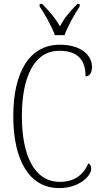

<svg xmlns="http://www.w3.org/2000/svg" viewBox="-20 -953 519 983"><path d="M261 -773H310C327 -818 362 -882 388 -920V-933H376C337 -893 311 -864 287 -818C261 -864 234 -893 196 -933H183V-920C209 -882 245 -818 261 -773ZM283 10C388 10 447 -54 447 -88C447 -103 442 -112 433 -117C409 -64 368 -22 286 -22C154 -22 92 -160 92 -358C92 -556 153 -693 284 -693C383 -693 418 -641 418 -562C438 -562 451 -580 451 -611C451 -670 395 -724 287 -724C130 -724 48 -583 48 -358C48 -136 128 10 283 10Z"/></svg>

Font: Noto Serif Thai Condensed ExtraLight
Style: Regular
Weight: 200
Width: 3
Designer: Monotype Design Team
Foundry: Monotype Imaging Inc.
Version: Version 2.002